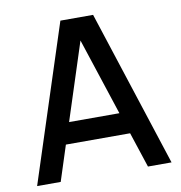

<svg xmlns="http://www.w3.org/2000/svg" viewBox="-81 -795 819 870"><g transform="rotate(-10 329.0 -360.0)"><path d="M638.5 0H530L476.5 -162.5H181L128.5 0H20L254 -720H404.5ZM328 -615.5 213 -260.5H444.5Z"/></g></svg>

Font: Hauora SemiBold
Style: Regular
Weight: 600
Designer: Wayne Shih
Foundry: WCYS
Version: Version 1.001